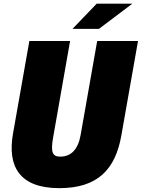

<svg xmlns="http://www.w3.org/2000/svg" viewBox="-20 -1006 766 1038"><path d="M372.1 -850.1H515.1L695.8 -986.3H502.9ZM300.8 11.2C509.3 11.2 604 -91.3 636.2 -274.4L726.1 -784.2H505.4L416 -276.9C401.9 -195.8 362.8 -159.2 305.2 -159.2C265.1 -159.2 252.4 -181.2 267.1 -262.2L358.9 -784.2H138.7L50.3 -283.7C19 -106 85.4 11.2 300.8 11.2Z"/></svg>

Font: Decalotype Black Italic
Style: Regular
Weight: 900
Italic angle: -10°
Designer: Alfredo Marco Pradil
Foundry: Alfredo Marco Pradil
Version: Version 1.0